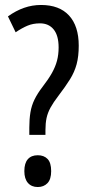

<svg xmlns="http://www.w3.org/2000/svg" viewBox="-20 -744 358 773"><path d="M98 -230Q98 -264 102.5 -291.5Q107 -319 119 -343.5Q131 -368 151 -394Q175 -425 189 -450Q203 -475 209.5 -499.5Q216 -524 216 -553Q216 -601 196 -625.5Q176 -650 141 -650Q113 -650 90.5 -640.5Q68 -631 43 -614L12 -678Q44 -701 77 -712.5Q110 -724 145 -724Q219 -724 258 -681.5Q297 -639 297 -560Q297 -517 288.5 -485.5Q280 -454 262 -425Q244 -396 215 -358Q195 -332 183.5 -311Q172 -290 167.5 -269Q163 -248 163 -221V-201H98ZM78 -55Q78 -87 92 -103Q106 -119 132 -119Q157 -119 171.5 -104Q186 -89 186 -55Q186 -22 171 -6.5Q156 9 132 9Q107 9 92.5 -7.5Q78 -24 78 -55Z"/></svg>

Font: Noto Sans Arabic ExtraCondensed
Style: Regular
Weight: 400
Width: 2
Designer: Monotype Design Team, Nadine Chahine, Nizar Qandah and Khaled Hosny
Foundry: Monotype Imaging Inc.
Version: Version 2.012